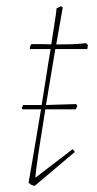

<svg xmlns="http://www.w3.org/2000/svg" viewBox="-20 -592 312 618"><path d="M92 6Q82 6 72 -4Q78 -38 89 -102.5Q100 -167 112 -240H52L50 -246L55 -254Q71 -254 85.5 -254Q100 -254 114 -254Q122 -301 129 -347.5Q136 -394 143 -434H76Q76 -445 81 -450Q99 -450 115 -450Q131 -450 145 -449Q152 -495 157 -526.5Q162 -558 162 -565L176 -572L182 -568Q173 -516 161 -449Q183 -449 206 -449.5Q229 -450 257 -453L263 -447L261 -434H158Q143 -344 128 -254Q152 -255 175 -255.5Q198 -256 225 -257L229 -251L224 -240H126Q117 -184 109.5 -136.5Q102 -89 98 -58Q94 -27 94 -20L214 -112L221 -103Z"/></svg>

Font: Labrada Thin
Style: Italic
Weight: 100
Italic angle: -7°
Designer: Mercedes Jáuregui
Foundry: Omnibus-Type Team
Version: Version 1.000; ttfautohint (v1.8.4.7-5d5b)